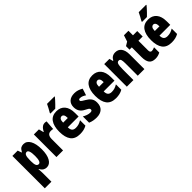

<svg xmlns="http://www.w3.org/2000/svg" viewBox="145 -1924 3322 3322"><g transform="rotate(-45 1806.0 -263.0)"><path d="M328 -563Q405 -563 448.5 -486Q492 -409 492 -275Q492 -142 449 -66Q406 10 332 10Q295 10 265 -9Q235 -28 212 -71H207Q209 -34 210.5 -7.5Q212 19 212 35V240H50V-553H180L204 -482H212Q240 -533 265.5 -548Q291 -563 328 -563ZM274 -428Q241 -428 226.5 -395.5Q212 -363 212 -288V-256Q212 -190 226.5 -159.5Q241 -129 273 -129Q328 -129 328 -273Q328 -428 274 -428Z M846 -563Q856 -563 866 -562Q876 -561 891 -557L878 -383Q859 -389 828 -389Q780 -389 758.5 -360.5Q737 -332 737 -278V0H575V-553H699L722 -465H730Q740 -488 756.5 -510.5Q773 -533 796 -548Q819 -563 846 -563Z M1133 -562Q1232 -562 1287 -497Q1342 -432 1342 -310V-225H1078Q1078 -170 1101 -144.5Q1124 -119 1172 -119Q1210 -119 1243 -129Q1276 -139 1314 -162V-30Q1278 -9 1237 0.5Q1196 10 1148 10Q1028 10 973.5 -63Q919 -136 919 -274Q919 -413 973 -487.5Q1027 -562 1133 -562ZM1137 -437Q1112 -437 1095 -415Q1078 -393 1078 -339H1192Q1192 -392 1177 -414.5Q1162 -437 1137 -437ZM1293 -756Q1279 -739 1255.5 -712.5Q1232 -686 1204.5 -658Q1177 -630 1152 -606H1033V-620Q1057 -660 1076 -696.5Q1095 -733 1111 -766H1293Z M1741 -170Q1741 -81 1691 -35.5Q1641 10 1552 10Q1512 10 1472.5 3Q1433 -4 1395 -21V-174Q1425 -156 1461.5 -142.5Q1498 -129 1535 -129Q1580 -129 1580 -161Q1580 -170 1575.5 -179Q1571 -188 1553.5 -200Q1536 -212 1497 -231Q1394 -283 1394 -400Q1394 -477 1441 -520Q1488 -563 1574 -563Q1617 -563 1655 -551Q1693 -539 1733 -516L1693 -393Q1668 -410 1640.5 -422Q1613 -434 1584 -434Q1550 -434 1550 -408Q1550 -399 1554.5 -392Q1559 -385 1576 -374Q1593 -363 1628 -342Q1678 -314 1709.5 -274Q1741 -234 1741 -170Z M2011 -562Q2110 -562 2165 -497Q2220 -432 2220 -310V-225H1956Q1956 -170 1979 -144.5Q2002 -119 2050 -119Q2088 -119 2121 -129Q2154 -139 2192 -162V-30Q2156 -9 2115 0.5Q2074 10 2026 10Q1906 10 1851.5 -63Q1797 -136 1797 -274Q1797 -413 1851 -487.5Q1905 -562 2011 -562ZM2015 -437Q1990 -437 1973 -415Q1956 -393 1956 -339H2070Q2070 -392 2055 -414.5Q2040 -437 2015 -437Z M2575 -563Q2647 -563 2687 -510Q2727 -457 2727 -360V0H2565V-308Q2565 -363 2556 -391Q2547 -419 2517 -419Q2483 -419 2471 -383Q2459 -347 2459 -253V0H2297V-553H2424L2442 -485H2451Q2489 -563 2575 -563Z M3041 -130Q3056 -130 3074 -135Q3092 -140 3112 -149V-21Q3085 -6 3055.5 2Q3026 10 2992 10Q2910 10 2874.5 -37.5Q2839 -85 2839 -182V-420H2783V-506L2853 -548L2891 -664H3001V-553H3105V-420H3001V-184Q3001 -130 3041 -130Z M3376 -562Q3475 -562 3530 -497Q3585 -432 3585 -310V-225H3321Q3321 -170 3344 -144.5Q3367 -119 3415 -119Q3453 -119 3486 -129Q3519 -139 3557 -162V-30Q3521 -9 3480 0.5Q3439 10 3391 10Q3271 10 3216.5 -63Q3162 -136 3162 -274Q3162 -413 3216 -487.5Q3270 -562 3376 -562ZM3380 -437Q3355 -437 3338 -415Q3321 -393 3321 -339H3435Q3435 -392 3420 -414.5Q3405 -437 3380 -437ZM3536 -756Q3522 -739 3498.5 -712.5Q3475 -686 3447.5 -658Q3420 -630 3395 -606H3276V-620Q3300 -660 3319 -696.5Q3338 -733 3354 -766H3536Z"/></g></svg>

Font: Noto Sans Gujarati UI ExtraCondensed Black
Style: Regular
Weight: 900
Width: 2
Designer: Jelle Bosma - Monotype Design Team, Universal Thirst
Foundry: Monotype Imaging Inc.
Version: Version 2.106; ttfautohint (v1.8.4.7-5d5b)